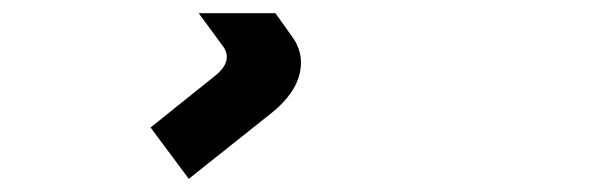

<svg xmlns="http://www.w3.org/2000/svg" viewBox="-20 -24 896 292"><path d="M398.9 -3.9 422.9 29.8Q442.9 55.7 436 86.9Q429.2 118.2 394 147L267.1 248L209 169.9L305.2 92.8Q335.9 69.3 318.8 45.9L282.2 -3.9Z"/></svg>

Font: Sinkin Sans 800 Black Italic
Style: Regular
Weight: 900
Italic angle: -112°
Designer: Keith Bates
Foundry: K-Type
Version: Sinkin Sans (version 1.0)  by Keith Bates   •   © 2014   www